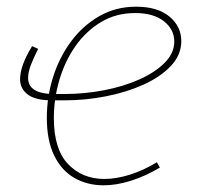

<svg xmlns="http://www.w3.org/2000/svg" viewBox="-20 -548 588 574"><path d="M290 6Q241 6 202.5 -16Q164 -38 142 -83Q120 -128 120 -196Q120 -258 138.5 -317Q157 -376 192 -423.5Q227 -471 276.5 -499.5Q326 -528 387 -528Q451 -528 486.5 -498.5Q522 -469 522 -425Q522 -384 491 -351Q460 -318 409 -295Q358 -272 296.5 -260Q235 -248 173 -248Q163 -248 153.5 -248Q144 -248 135 -248L139 -267Q151 -267 161.5 -267Q172 -267 174 -267Q232 -267 290 -278Q348 -289 395.5 -310Q443 -331 472 -360Q501 -389 501 -424Q501 -460 470 -484.5Q439 -509 384 -509Q327 -509 282 -482Q237 -455 205.5 -410Q174 -365 157.5 -309Q141 -253 141 -195Q141 -102 183.5 -57.5Q226 -13 292 -13Q327 -13 367.5 -25.5Q408 -38 449 -63L458 -47Q414 -21 371 -7.5Q328 6 290 6ZM135 -248Q86 -248 63 -265.5Q40 -283 40 -311Q40 -331 49 -356Q58 -381 76 -410L94 -402Q80 -374 72 -353Q64 -332 64 -315Q64 -268 139 -267Z"/></svg>

Font: Bitter Thin
Style: Italic
Weight: 100
Italic angle: -9°
Designer: Sol Matas, and Bitter project Authors
Foundry: Sol Matas
Version: Version 2.002